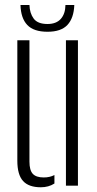

<svg xmlns="http://www.w3.org/2000/svg" viewBox="-20 -766 402 792"><path d="M51.5 -103V-600H101.5V-99Q101.5 -64 115.2 -49Q129 -34 160.5 -34Q185.5 -34 204.5 -44V-9Q180.5 6.5 148.5 6.5Q98.5 6.5 75 -19.5Q51.5 -45.5 51.5 -103ZM252 0V-600H301.5V0ZM176 -635Q119 -635 92.5 -663Q66 -691 64.5 -745.5H101.5Q102.5 -711.5 119 -689.2Q135.5 -667 176 -667Q212 -667 230.8 -688Q249.5 -709 250 -745.5H286.5Q284.5 -691.5 258.2 -663.2Q232 -635 176 -635Z"/></svg>

Font: Big Shoulders Stencil Text ExtraLight
Style: Regular
Weight: 250
Version: Version 2.001